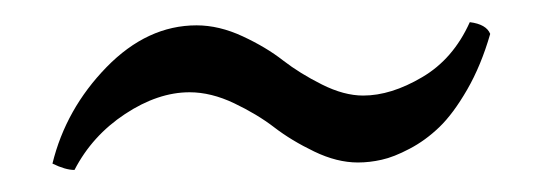

<svg xmlns="http://www.w3.org/2000/svg" viewBox="-20 -360 495 175"><path d="M152.8 -275.9Q124 -275.9 94 -256.1Q64 -236.3 47.9 -205.1Q39.6 -205.1 27.8 -210.9Q40 -260.7 77.1 -298.8Q114.3 -336.9 159.2 -336.9Q179.7 -336.9 201.2 -326.9Q222.7 -316.9 238 -304.9Q253.4 -293 273.4 -283Q293.5 -272.9 311 -272.9Q336.4 -272.9 364.7 -289.6Q393.1 -306.2 408.2 -339.8Q423.3 -337.9 426.8 -329.1Q418.5 -300.3 405.8 -278.3Q393.1 -256.3 380.4 -244.1Q367.7 -231.9 353.3 -224.4Q338.9 -216.8 327.9 -214.4Q316.9 -211.9 306.2 -211.9Q287.1 -211.9 266.4 -221.9Q245.6 -231.9 230 -243.9Q214.4 -255.9 193.4 -265.9Q172.4 -275.9 152.8 -275.9Z"/></svg>

Font: Common Serif News
Style: Regular
Weight: 450
Designer: Philipp H. Poll, Khaled Hosny
Foundry: Stefan Peev, Context Ltd.
Version: Version 1.026